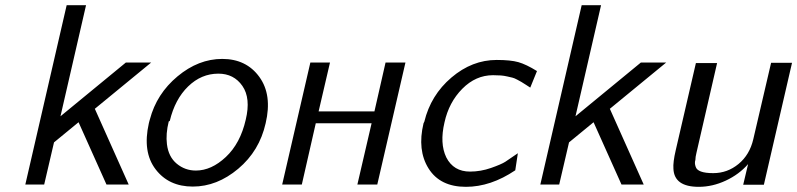

<svg xmlns="http://www.w3.org/2000/svg" viewBox="-20 -714 3085 743"><path d="M78 0 238 -694H313L214 -264L467 -472H565L347 -293L478 0H392L284 -241L189 -163L151 0Z M556 -237Q557 -240 558 -245Q559 -250 560 -252Q586 -351 667 -418.5Q748 -486 840 -486Q933 -486 983.5 -416.5Q1034 -347 1008 -237Q984 -130 902 -61Q820 8 726 8Q633 8 582 -59Q531 -126 556 -237ZM637 -246 633 -244Q621 -196 626 -156Q632 -107 664 -80.5Q696 -54 738 -54Q798 -54 854 -106.5Q910 -159 931 -251Q951 -334 918 -381.5Q885 -429 825 -429Q759 -429 708 -379.5Q657 -330 637 -246Z M1072 0 1181 -472H1257L1213 -283H1429L1472 -472H1549L1440 0H1363L1418 -237H1202L1148 0Z M1619 -237 1622 -243Q1647 -346 1727 -414Q1807 -482 1902 -482Q1956 -482 1986 -473.5Q2016 -465 2058 -439L2032 -375Q2029 -377 2015 -386Q2001 -395 1997.5 -397Q1994 -399 1982 -405.5Q1970 -412 1963 -413.5Q1956 -415 1943.5 -418Q1931 -421 1918 -422Q1905 -423 1888 -423Q1821 -423 1769 -370.5Q1717 -318 1700 -240Q1681 -159 1707 -105Q1735 -50 1799 -50Q1840 -50 1880 -64Q1920 -78 1935.5 -88Q1951 -98 1984 -121L1974 -55Q1879 9 1783 9Q1683 9 1638.5 -62Q1594 -133 1619 -237Z M2071 0 2231 -694H2306L2207 -264L2460 -472H2558L2340 -293L2471 0H2385L2277 -241L2182 -163L2144 0Z M2595 -133 2673 -470H2755L2675 -122Q2671 -106 2671 -95Q2667 -83 2672 -69Q2679 -44 2740 -44Q2795 -44 2838 -79.5Q2881 -115 2895 -175L2964 -471H3045L2936 1H2856L2875 -79Q2840 -39 2788.5 -15Q2737 9 2684 9Q2589 9 2586 -61Q2584 -86 2595 -133Z"/></svg>

Font: Coval
Style: Light Italic
Weight: 300
Foundry: Context Ltd
Version: Version 001.000